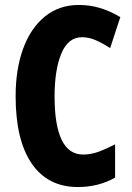

<svg xmlns="http://www.w3.org/2000/svg" viewBox="-20 -744 531 774"><path d="M311 -594Q254 -594 227 -527.5Q200 -461 200 -355Q200 -240 228.5 -180.5Q257 -121 315 -121Q347 -121 378 -132.5Q409 -144 444 -162V-28Q377 10 294 10Q173 10 108 -84.5Q43 -179 43 -356Q43 -464 73 -547Q103 -630 160.5 -677Q218 -724 298 -724Q343 -724 384 -711.5Q425 -699 465 -675L424 -550Q395 -569 367 -581.5Q339 -594 311 -594Z"/></svg>

Font: Noto Sans Telugu ExtraCondensed ExtraBold
Style: Regular
Weight: 800
Width: 2
Designer: Jelle Bosma - Monotype Design Team
Foundry: Monotype Imaging Inc.
Version: Version 2.005; ttfautohint (v1.8.4.7-5d5b)